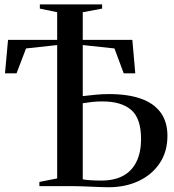

<svg xmlns="http://www.w3.org/2000/svg" viewBox="-20 -822 770 848"><path d="M459 5Q444.5 5 424.5 4.2Q404.5 3.5 382 2.5Q359.5 1.5 337.2 0.8Q315 0 296.5 0H154V-18.5L232.5 -34V-623L95 -608L53 -498H2L15.5 -646H232.5V-768L156 -784V-802.5H431V-784L345.5 -768V-646H564.5L577.5 -498H526.5L485.5 -608L345.5 -623V-397.5Q375 -401 404.2 -403.8Q433.5 -406.5 461 -406.5Q546 -406.5 603.5 -385.8Q661 -365 690.2 -324Q719.5 -283 719.5 -222Q719.5 -152 685.2 -101Q651 -50 592.2 -22.5Q533.5 5 459 5ZM427 -24.5Q485.5 -24.5 524.5 -46Q563.5 -67.5 583.2 -108.8Q603 -150 603 -208Q603 -299.5 559.2 -336.8Q515.5 -374 433 -374Q408 -374 387.2 -371.8Q366.5 -369.5 345.5 -366V-30Q357 -27.5 378.8 -26Q400.5 -24.5 427 -24.5Z"/></svg>

Font: Merriweather 144pt
Style: Regular
Weight: 400
Version: Version 2.100